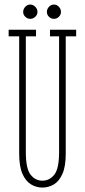

<svg xmlns="http://www.w3.org/2000/svg" viewBox="-20 -834 382 866"><path d="M171 12Q144.5 12 120.5 -2Q96.5 -16 81.5 -49.5Q66.5 -83 66.5 -141V-670H19V-700H142.5V-670H96.5V-148Q96.5 -73 118 -46Q139.5 -19 171 -19Q203 -19 224.8 -46Q246.5 -73 246.5 -148V-670H205.5V-700H323.5V-670H276.5V-141Q276.5 -83 261.5 -49.5Q246.5 -16 222.5 -2Q198.5 12 171 12ZM223.5 -749Q210.5 -749 201 -758.2Q191.5 -767.5 191.5 -780Q191.5 -793.5 201 -803.5Q210.5 -813.5 223.5 -813.5Q236 -813.5 245.5 -803.5Q255 -793.5 255 -780Q255 -767.5 245.5 -758.2Q236 -749 223.5 -749ZM116 -749Q104 -749 94.2 -758.2Q84.5 -767.5 84.5 -780Q84.5 -793.5 94.2 -803.5Q104 -813.5 116 -813.5Q129 -813.5 139 -803.5Q149 -793.5 149 -780Q149 -767.5 139 -758.2Q129 -749 116 -749Z"/></svg>

Font: Imbue 10pt Thin
Style: Regular
Weight: 100
Designer: Tyler Finck
Foundry: Etcetera Type Company
Version: Version 1.102; ttfautohint (v1.8.3)